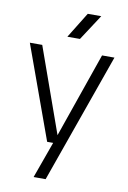

<svg xmlns="http://www.w3.org/2000/svg" viewBox="-99 -778 691 1037"><g transform="rotate(10 246.5 -259.5)"><path d="M161 200 238 -14 243 -28 411 -511H479L227 200ZM200 0 15 -511H83L254 -31H272L274 0ZM296 -719H370L278 -578H209Z"/></g></svg>

Font: TikTok Sans 24pt Light
Style: Regular
Weight: 300
Version: Version 4.000